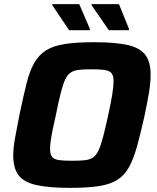

<svg xmlns="http://www.w3.org/2000/svg" viewBox="-20 -900 760 928"><path d="M319 8Q214 8 154 -6Q94 -20 69 -54Q44 -88 44 -148Q44 -185 53 -235Q62 -285 75 -350Q93 -435 108 -495.5Q123 -556 145 -595Q167 -634 202.5 -656.5Q238 -679 294.5 -687.5Q351 -696 435 -696Q540 -696 599 -682Q658 -668 683 -634Q708 -600 708 -539Q708 -501 700 -452Q692 -403 678 -338Q659 -252 642 -191.5Q625 -131 603.5 -92Q582 -53 547.5 -31Q513 -9 458 -0.5Q403 8 319 8ZM329 -123Q365 -123 389 -125.5Q413 -128 429 -138.5Q445 -149 456 -172.5Q467 -196 478 -237.5Q489 -279 503 -344Q516 -403 522.5 -443Q529 -483 529 -507Q529 -535 518.5 -547Q508 -559 484.5 -562Q461 -565 423 -565Q386 -565 362 -562.5Q338 -560 322 -549.5Q306 -539 295 -515.5Q284 -492 273.5 -450.5Q263 -409 250 -344Q241 -304 234.5 -272.5Q228 -241 225 -218.5Q222 -196 222 -180Q222 -153 232.5 -141Q243 -129 266.5 -126Q290 -123 329 -123ZM413 -754H314L232 -876L233 -880H363L415 -759ZM602 -754H506L422 -876L423 -880H555L604 -759Z"/></svg>

Font: Saira Thin
Style: Bold Italic
Weight: 700
Italic angle: -12°
Version: Version 1.101